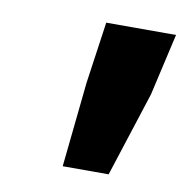

<svg xmlns="http://www.w3.org/2000/svg" viewBox="-50 -718 415 428"><g transform="rotate(10 158.0 -504.0)"><path d="M118 -338 138 -530 158 -670H316L284 -530L222 -338Z"/></g></svg>

Font: Source Sans 3 Black
Style: Italic
Weight: 900
Italic angle: -11°
Designer: Paul D. Hunt
Foundry: Adobe
Version: Version 3.052;hotconv 1.1.0;makeotfexe 2.6.0